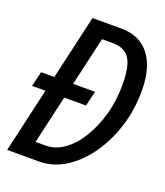

<svg xmlns="http://www.w3.org/2000/svg" viewBox="-133 -811 778 903"><g transform="rotate(20 255.5 -360.0)"><path d="M16 -323 34 -398H304L286 -323ZM66 0 85 -81H172Q221 -81 264.5 -112.5Q308 -144 341.5 -199Q375 -254 394.5 -323.5Q414 -393 414 -470Q414 -530 404 -568Q394 -606 369 -624Q344 -642 301 -642H215L226 -720H318Q379 -720 421.5 -692Q464 -664 486.5 -610Q509 -556 509 -476Q509 -380 481.5 -294.5Q454 -209 406.5 -142.5Q359 -76 298 -38Q237 0 169 0ZM9 0 174 -720H268L103 0Z"/></g></svg>

Font: Instrument Sans Condensed Medium
Style: Italic
Weight: 500
Width: 3
Italic angle: -13°
Designer: Rodrigo Fuenzalida
Foundry: fragTYPE
Version: Version 1.000;gftools[0.9.28]